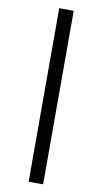

<svg xmlns="http://www.w3.org/2000/svg" viewBox="-112 -905 593 1147"><g transform="rotate(10 184.5 -331.5)"><path d="M149.9 194.8V-857.9H237.8V194.8Z"/></g></svg>

Font: TypoPRO Playfair Display SC
Style: Bold Italic
Weight: 700
Italic angle: -14.9847°
Designer: Claus Eggers Sørensen
Foundry: Claus Eggers Sørensen
Version: Version 1.004;PS 001.004;hotconv 1.0.70;makeotf.lib2.5.58329